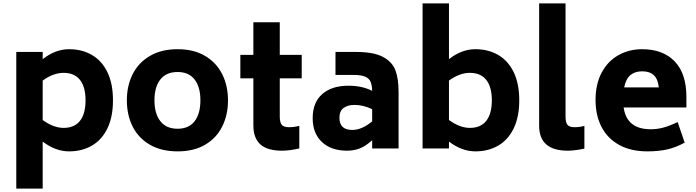

<svg xmlns="http://www.w3.org/2000/svg" viewBox="-20 -866 4058 1120"><path d="M639 -281Q639 -184 606.5 -117Q574 -50 516 -16.5Q458 17 383 17Q304 17 229 -40V234H75V-563H229V-521Q303 -579 383 -579Q458 -579 516 -545.5Q574 -512 606.5 -445Q639 -378 639 -281ZM479 -281Q479 -359 446.5 -400Q414 -441 351 -441Q291 -441 229 -396V-166Q292 -120 351 -120Q414 -120 446.5 -161Q479 -202 479 -281Z M720 -281Q720 -365 753.5 -432.5Q787 -500 854 -539.5Q921 -579 1016 -579Q1111 -579 1177 -539.5Q1243 -500 1276.5 -432.5Q1310 -365 1310 -281Q1310 -196 1276.5 -128.5Q1243 -61 1177 -22Q1111 17 1016 17Q921 17 854 -22Q787 -61 753.5 -128.5Q720 -196 720 -281ZM1149 -281Q1149 -359 1115 -402.5Q1081 -446 1016 -446Q950 -446 915.5 -402.5Q881 -359 881 -281Q881 -203 915.5 -159Q950 -115 1016 -115Q1081 -115 1115 -158.5Q1149 -202 1149 -281Z M1612 -409V-187Q1612 -152 1623.5 -138Q1635 -124 1665 -124Q1697 -124 1726 -132V0Q1668 13 1625 13Q1539 13 1498.5 -24Q1458 -61 1458 -134V-409H1382V-546H1458V-736H1612V-546H1740V-409Z M2305 -330V0H2151V-48Q2115 -15 2080.5 -1Q2046 13 2004 13Q1912 13 1858 -37.5Q1804 -88 1804 -177Q1804 -268 1859.5 -317Q1915 -366 2013 -366Q2092 -366 2151 -336Q2150 -369 2142 -388.5Q2134 -408 2110.5 -418.5Q2087 -429 2041 -429H1937V-563H2056Q2161 -563 2215 -533.5Q2269 -504 2287 -455Q2305 -406 2305 -330ZM2151 -158V-229Q2099 -254 2048 -254Q2008 -254 1984 -236Q1960 -218 1960 -179Q1960 -108 2035 -108Q2091 -108 2151 -158Z M3009 -281Q3009 -184 2976.5 -117Q2944 -50 2886 -16.5Q2828 17 2753 17Q2674 17 2599 -40V0H2445V-846H2599V-521Q2673 -579 2753 -579Q2828 -579 2886 -545.5Q2944 -512 2976.5 -445Q3009 -378 3009 -281ZM2849 -281Q2849 -359 2816.5 -400Q2784 -441 2721 -441Q2661 -441 2599 -396V-166Q2662 -120 2721 -120Q2784 -120 2816.5 -161Q2849 -202 2849 -281Z M3125 -133V-846H3279V-187Q3279 -151 3290.5 -137.5Q3302 -124 3332 -124Q3363 -124 3389 -132V1Q3331 13 3292 13Q3125 13 3125 -133Z M3776 -112Q3814 -112 3850.5 -122Q3887 -132 3933 -154L3974 -34Q3923 -6 3872.5 5.5Q3822 17 3756 17Q3660 17 3592 -20.5Q3524 -58 3489 -125.5Q3454 -193 3454 -282Q3454 -376 3490 -443Q3526 -510 3588 -544.5Q3650 -579 3726 -579Q3847 -579 3915.5 -508Q3984 -437 3984 -300V-239H3618Q3636 -112 3776 -112ZM3621 -356H3823Q3818 -405 3794 -427.5Q3770 -450 3726 -450Q3684 -450 3657.5 -428Q3631 -406 3621 -356Z"/></svg>

Font: Biryani ExtraBold
Style: Regular
Weight: 800
Designer: Dan Reynolds and Mathieu Reguer
Foundry: Dan Reynolds and Mathieu Reguer
Version: Version 1.004; ttfautohint (v1.1) -l 5 -r 5 -G 72 -x 0 -D la